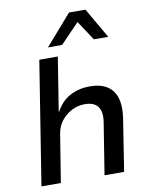

<svg xmlns="http://www.w3.org/2000/svg" viewBox="-100 -1010 844 1082"><g transform="rotate(-10 322.5 -469.0)"><path d="M48 0 160 -705H266L217 -398H220Q250 -455 301 -481.5Q352 -508 413 -508Q474 -508 512 -484Q550 -460 564 -413.5Q578 -367 568 -300L521 0H409L456 -295Q462 -332 455.5 -358Q449 -384 428 -399Q407 -414 368 -414Q326 -414 290.5 -394.5Q255 -375 232 -344Q209 -313 203 -273L159 0ZM220 -765 371 -938H465L565 -765H483L409 -877L301 -765Z"/></g></svg>

Font: Nunito Sans 7pt SemiBold
Style: Italic
Weight: 600
Italic angle: -9°
Designer: Vernon Adams
Foundry: Vernon Adams
Version: Version 3.101;gftools[0.9.27]